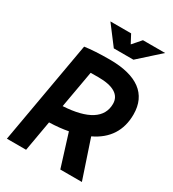

<svg xmlns="http://www.w3.org/2000/svg" viewBox="-213 -1012 1011 1125"><g transform="rotate(30 293.0 -449.0)"><path d="M14.6 0H144.5L180.7 -206.1C227.1 -207.5 269.5 -211.9 307.6 -219.2L376 0H522L435.5 -258.8C535.6 -306.2 586.4 -385.3 586.4 -493.7C586.4 -631.3 490.2 -703.1 305.2 -703.1C237.3 -703.1 179.7 -699.7 136.7 -693.4ZM202.1 -328.6 246.6 -579.6C263.2 -580.1 280.8 -580.1 298.8 -580.1C398.9 -580.1 451.2 -548.3 451.2 -487.3C451.2 -391.6 366.2 -337.9 202.1 -328.6ZM292.5 -771.5H425.3L566.4 -898.4H416.5L366.7 -841.3L336.4 -898.4H196.3Z"/></g></svg>

Font: Cascadia Code NF
Style: Bold Italic
Weight: 700
Italic angle: -10°
Monospace: yes
Designer: Aaron Bell
Foundry: Saja Typeworks
Version: Version 2404.023